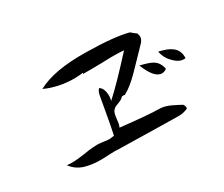

<svg xmlns="http://www.w3.org/2000/svg" viewBox="-96 -854 1191 1023"><g transform="rotate(-30 500.0 -342.5)"><path d="M813 -85Q803 -80 788.5 -76Q774 -72 757 -72L692 -73Q611 -75 535 -76Q459 -77 388 -79Q367 -81 333 -79Q312 -78 298 -77.5Q284 -77 278 -77Q250 -77 226 -80.5Q202 -84 182 -90Q135 -105 108 -143Q116 -142 124 -141.5Q132 -141 141 -141Q155 -141 176 -143Q197 -145 224 -149Q251 -154 270.5 -155.5Q290 -157 303 -157Q313 -157 337 -154Q348 -152 357.5 -151Q367 -150 374 -150Q382 -150 389.5 -151.5Q397 -153 404 -154Q409 -176 417.5 -221Q426 -266 438 -335Q440 -347 442 -358.5Q444 -370 446 -380Q451 -403 462 -413Q488 -398 488 -349Q488 -334 483 -321Q520 -354 568.5 -404Q617 -454 678 -521Q653 -523 621.5 -523.5Q590 -524 550 -522Q507 -521 476 -521Q445 -521 425 -521Q425 -522 427 -524Q430 -526 430 -527Q418 -526 405 -524.5Q392 -523 378 -523Q327 -523 282 -532.5Q237 -542 198 -560Q300 -616 493 -613Q583 -612 648 -605.5Q713 -599 753 -588Q761 -581 769 -574.5Q777 -568 784 -563Q789 -551 789 -541Q789 -526 775 -509Q774 -508 767 -501Q760 -494 747 -480Q725 -458 703.5 -435Q682 -412 659 -389Q634 -364 610 -344.5Q586 -325 563 -313Q554 -316 544 -313Q538 -302 508 -291Q478 -282 470 -263Q464 -251 461 -222Q460 -207 457.5 -195.5Q455 -184 451 -176Q541 -166 598 -161.5Q655 -157 678 -157Q713 -158 751 -140Q765 -133 778.5 -126.5Q792 -120 806 -112Q816 -98 813 -85ZM941 -321Q907 -315 874 -348Q840 -379 832 -424Q885 -412 908 -394Q943 -370 941 -321ZM822 -324Q806 -313 793 -313Q746 -313 708 -410Q737 -403 756 -396.5Q775 -390 782 -385Q814 -367 822 -324Z"/></g></svg>

Font: Yuji Boku
Style: Regular
Weight: 400
Designer: Kataoka Yuji
Foundry: Kinuta Font Factory
Version: Version 3.002